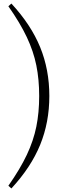

<svg xmlns="http://www.w3.org/2000/svg" viewBox="-20 -838 390 1078"><path d="M200 -299Q200 -392 184 -471Q168 -550 130.5 -629.5Q93 -709 27 -803L44 -818Q154 -699 205.5 -573Q257 -447 257 -299Q257 -151 205.5 -25Q154 101 44 220L27 205Q93 111 130.5 31.5Q168 -48 184 -127Q200 -206 200 -299Z"/></svg>

Font: Noto Serif KR ExtraLight
Style: Regular
Weight: 200
Designer: Ryoko NISHIZUKA 西塚涼子 (kana & ideographs); Frank Grießhammer (Latin, Greek & Cyrillic); Wenlong ZHANG 张文龙 (bopomofo); San
Foundry: Adobe
Version: Version 2.002-H1;hotconv 1.1.0;makeotfexe 2.6.0